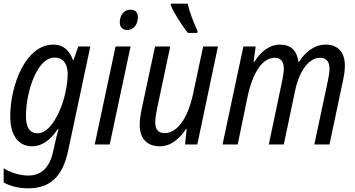

<svg xmlns="http://www.w3.org/2000/svg" viewBox="-21 -790 1942 1050"><path d="M185 -61C142 -61 121 -92 121 -156C121 -287 181 -475 277 -475C326 -475 349 -440 349 -386C349 -255 274 -61 185 -61ZM132 240C249 240 321 181 352 33L473 -536H407L381 -461H378C361 -511 328 -546 270 -546C119 -546 35 -324 35 -153C35 -47 82 10 154 10C212 10 257 -28 296 -85H299C295 -71 284 -28 278 0L270 37C250 129 204 170 132 170C83 170 29 150 -1 130V208C31 226 79 240 132 240Z M676 -626C708 -626 733 -655 733 -696C733 -722 719 -737 692 -737C654 -737 634 -703 634 -668C634 -641 650 -626 676 -626ZM497 0H579L693 -536H611Z M1007 -610H1058L1059 -621C1036 -670 1017 -722 1005 -770H913V-761C930 -719 976 -647 1007 -610ZM853 10C916 10 963 -34 996 -84H1000L991 0H1058L1171 -536H1090L1035 -277C1003 -129 941 -62 880 -62C843 -62 828 -84 828 -121C828 -141 832 -166 838 -196L910 -536H827L754 -195C748 -166 743 -135 743 -107C743 -31 784 10 853 10Z M1196 0H1279L1333 -262C1362 -397 1416 -474 1481 -474C1516 -474 1531 -453 1531 -414C1531 -399 1528 -378 1523 -352L1449 0H1531L1593 -295C1617 -407 1671 -474 1729 -474C1764 -474 1781 -452 1781 -415C1781 -398 1778 -376 1772 -348L1698 0H1781L1855 -351C1861 -378 1865 -404 1865 -431C1865 -506 1826 -546 1760 -546C1697 -546 1648 -504 1614 -452H1611C1603 -513 1570 -546 1510 -546C1448 -546 1402 -502 1370 -452H1366L1377 -536H1310Z"/></svg>

Font: Noto Sans Display SemiCondensed
Style: Italic
Weight: 400
Width: 4
Italic angle: -12°
Designer: Monotype Design Team
Foundry: Monotype Imaging Inc.
Version: Version 1.900